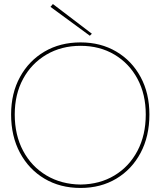

<svg xmlns="http://www.w3.org/2000/svg" viewBox="-20 -914 795 951"><path d="M379 17Q278 17 200.5 -29Q123 -75 79 -157Q35 -239 35 -347Q35 -452 79 -532.5Q123 -613 200.5 -658.5Q278 -704 379 -704Q479 -704 556 -658.5Q633 -613 676.5 -532.5Q720 -452 720 -347Q720 -239 676.5 -157Q633 -75 556 -29Q479 17 379 17ZM379 0Q474 -1 547 -45Q620 -89 661 -167Q702 -245 702 -347Q702 -447 661 -523.5Q620 -600 547 -643.5Q474 -687 379 -687Q284 -687 210 -643.5Q136 -600 94.5 -523.5Q53 -447 53 -347Q53 -245 94.5 -167Q136 -89 210 -45Q284 -1 379 0ZM425 -737 230 -880 242 -894 435 -747Z"/></svg>

Font: Grandiflora One
Style: Regular
Weight: 400
Designer: Haesung Cho
Foundry: JAMO
Version: Version 1.000; ttfautohint (v1.8.4.7-5d5b);gftools[0.9.28]